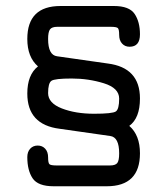

<svg xmlns="http://www.w3.org/2000/svg" viewBox="-20 -615 566 649"><path d="M340.8 14.6H161.1Q108.4 14.6 90.3 -12.2Q72.3 -39.1 72.3 -84Q72.3 -101.6 82 -112.3Q91.8 -123 107.4 -123Q123 -123 132.8 -112.3Q142.6 -101.6 142.6 -83Q142.6 -64.5 147 -60.1Q151.4 -55.7 171.9 -55.7H351.6Q370.1 -55.7 376.5 -64Q382.8 -72.3 382.8 -96.7Q382.8 -151.4 352.5 -155.3L181.6 -179.7Q72.3 -193.4 72.3 -298.8Q72.3 -362.3 108.4 -390.6Q72.3 -421.9 72.3 -483.4Q72.3 -594.7 184.6 -594.7H365.2Q417 -594.7 435.1 -567.9Q453.1 -541 453.1 -499Q453.1 -457 418 -457Q402.3 -457 392.6 -467.8Q382.8 -478.5 382.8 -497.1Q382.8 -515.6 378.4 -520Q374 -524.4 353.5 -524.4H173.8Q155.3 -524.4 148.9 -515.6Q142.6 -506.8 142.6 -483.4Q142.6 -428.7 172.9 -424.8L343.8 -400.4Q453.1 -386.7 453.1 -282.2Q453.1 -215.8 417 -189.5Q453.1 -158.2 453.1 -96.7Q453.1 14.6 340.8 14.6ZM222.2 -349.6Q165 -349.6 153.8 -341.8Q142.6 -334 142.6 -300.3Q142.6 -266.6 189 -248.5Q235.4 -230.5 297.9 -230.5Q360.4 -230.5 371.6 -238.3Q382.8 -246.1 382.8 -281.7Q382.8 -317.4 331.1 -333.5Q279.3 -349.6 222.2 -349.6Z"/></svg>

Font: Jura
Style: DemiBold
Weight: 600
Version: Version 2.5